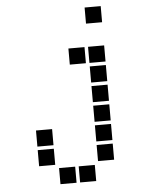

<svg xmlns="http://www.w3.org/2000/svg" viewBox="-59 -737 718 974"><g transform="rotate(-5 300.0 -250.0)"><path d="M410 -691Q409 -691 409 -691Q409 -691 409 -690V-610Q409 -609 409 -609Q409 -609 410 -609H490Q491 -609 491 -609Q491 -609 491 -610V-690Q491 -691 491 -691Q491 -691 490 -691ZM310 -491Q309 -491 309 -491Q309 -491 309 -490V-410Q309 -409 309 -409Q309 -409 310 -409H390Q391 -409 391 -409Q391 -409 391 -410V-490Q391 -491 391 -491Q391 -491 390 -491ZM410 -491Q409 -491 409 -491Q409 -491 409 -490V-410Q409 -409 409 -409Q409 -409 410 -409H490Q491 -409 491 -409Q491 -409 491 -410V-490Q491 -491 491 -491Q491 -491 490 -491ZM410 -391Q409 -391 409 -391Q409 -391 409 -390V-310Q409 -309 409 -309Q409 -309 410 -309H490Q491 -309 491 -309Q491 -309 491 -310V-390Q491 -391 491 -391Q491 -391 490 -391ZM410 -291Q409 -291 409 -291Q409 -291 409 -290V-210Q409 -209 409 -209Q409 -209 410 -209H490Q491 -209 491 -209Q491 -209 491 -210V-290Q491 -291 491 -291Q491 -291 490 -291ZM410 -191Q409 -191 409 -191Q409 -191 409 -190V-110Q409 -109 409 -109Q409 -109 410 -109H490Q491 -109 491 -109Q491 -109 491 -110V-190Q491 -191 491 -191Q491 -191 490 -191ZM110 -91Q109 -91 109 -91Q109 -91 109 -90V-10Q109 -9 109 -9Q109 -9 110 -9H190Q191 -9 191 -9Q191 -9 191 -10V-90Q191 -91 191 -91Q191 -91 190 -91ZM410 -91Q409 -91 409 -91Q409 -91 409 -90V-10Q409 -9 409 -9Q409 -9 410 -9H490Q491 -9 491 -9Q491 -9 491 -10V-90Q491 -91 491 -91Q491 -91 490 -91ZM110 9Q109 9 109 9Q109 9 109 10V90Q109 91 109 91Q109 91 110 91H190Q191 91 191 91Q191 91 191 90V10Q191 9 191 9Q191 9 190 9ZM410 9Q409 9 409 9Q409 9 409 10V90Q409 91 409 91Q409 91 410 91H490Q491 91 491 91Q491 91 491 90V10Q491 9 491 9Q491 9 490 9ZM210 109Q209 109 209 109Q209 109 209 110V190Q209 191 209 191Q209 191 210 191H290Q291 191 291 191Q291 191 291 190V110Q291 109 291 109Q291 109 290 109ZM310 109Q309 109 309 109Q309 109 309 110V190Q309 191 309 191Q309 191 310 191H390Q391 191 391 191Q391 191 391 190V110Q391 109 391 109Q391 109 390 109Z"/></g></svg>

Font: Doto ExtraBold
Style: Regular
Weight: 800
Monospace: yes
Version: Version 1.000